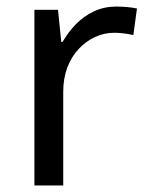

<svg xmlns="http://www.w3.org/2000/svg" viewBox="-20 -566 453 586"><path d="M335 -546Q350 -546 367.5 -544.5Q385 -543 398 -540L387 -459Q374 -462 358.5 -464Q343 -466 329 -466Q298 -466 270 -453Q242 -440 220 -416.5Q198 -393 185.5 -360Q173 -327 173 -286V0H85V-536H157L167 -438H171Q188 -468 212 -492.5Q236 -517 267 -531.5Q298 -546 335 -546Z"/></svg>

Font: utamil15
Style: Book
Weight: 400
Designer: Jelle Bosma - Monotype Design Team
Foundry: Monotype Imaging Inc.
Version: Version 2.003